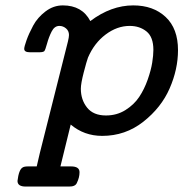

<svg xmlns="http://www.w3.org/2000/svg" viewBox="-20 -498 680 712"><path d="M44.9 172.9Q49.8 130.9 64 123Q69.8 119.1 84 119.1H116.2L127.9 68.8L231.9 -344.2Q235.8 -360.4 235.8 -368.2Q235.8 -383.3 224.9 -392.6Q213.9 -401.9 200.2 -401.9Q182.1 -401.9 171.6 -381.3Q161.1 -360.8 154.5 -336.4Q147.9 -312 144 -308.1Q139.2 -304.2 126 -304.2H90.8Q69.8 -304.2 69.8 -316.9Q69.8 -324.7 78.4 -348.9Q86.9 -373 103 -403.1Q119.1 -433.1 148.7 -455.6Q178.2 -478 212.9 -478Q284.7 -478 314.9 -419.9Q392.1 -478 474.1 -478Q548.3 -478 594.2 -435.1Q640.1 -392.1 640.1 -312Q640.1 -241.2 609.1 -170.2Q578.1 -99.1 511.5 -46.6Q444.8 5.9 358.9 5.9Q292 5.9 242.2 -36.1L204.1 119.1H243.2Q275.4 119.1 274.9 141.1Q274.9 160.2 265.1 180.2Q259.3 194.3 235.8 193.8H75.2Q44.9 193.8 44.9 172.9ZM279.8 -168.9Q279.8 -127.9 303 -98.9Q326.2 -69.8 373 -69.8Q413.1 -69.8 445.1 -89.8Q477.1 -109.9 496.1 -138.4Q515.1 -167 527.6 -202.4Q540 -237.8 544.4 -265.4Q548.8 -293 548.8 -313Q548.8 -360.8 523.4 -381.3Q498 -401.9 460.9 -401.9Q414.1 -401.9 371.6 -369.9Q329.1 -337.9 306.2 -284.2Q301.3 -271 290.5 -229.5Q279.8 -188 279.8 -168.9Z"/></svg>

Font: CMU Concrete
Style: BoldItalic
Weight: 700
Italic angle: -14.04°
Version: Version 0.7.0